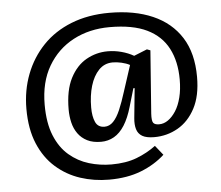

<svg xmlns="http://www.w3.org/2000/svg" viewBox="-54 -644 1037 900"><g transform="rotate(-5 464.5 -193.5)"><path d="M424 196Q353 196 289 175Q225 154 174.5 109.5Q124 65 95 -4Q66 -73 66 -168Q66 -255 95 -330.5Q124 -406 178.5 -463Q233 -520 312.5 -551.5Q392 -583 492 -583Q610 -583 696 -545.5Q782 -508 829 -434Q876 -360 876 -248Q876 -159 845 -100.5Q814 -42 763 -13Q712 16 652 16Q615 16 595.5 4.5Q576 -7 569.5 -29Q563 -51 566 -81L580 -221H574L549 -136Q534 -84 512.5 -50Q491 -16 463 0Q435 16 402 16Q363 16 336.5 2.5Q310 -11 293.5 -34Q277 -57 270 -86.5Q263 -116 263 -148Q263 -238 292 -294.5Q321 -351 368 -377.5Q415 -404 469 -404Q501 -404 533 -395.5Q565 -387 591 -372L653 -397L669 -391L647 -95Q645 -62 652 -52Q659 -42 680 -42Q702 -42 722 -56Q742 -70 758.5 -95.5Q775 -121 784.5 -158.5Q794 -196 794 -243Q794 -328 762 -389.5Q730 -451 663 -483.5Q596 -516 488 -516Q392 -516 316.5 -476Q241 -436 197 -361Q153 -286 153 -180Q153 -94 177 -35Q201 24 242.5 59.5Q284 95 335.5 110.5Q387 126 441 126Q510 126 560.5 106.5Q611 87 651 57L687 102Q640 145 575 170.5Q510 196 424 196ZM424 -53Q447 -53 465 -71.5Q483 -90 498 -125Q513 -160 528 -208L568 -331Q551 -340 529 -345Q507 -350 488 -350Q449 -350 422.5 -322.5Q396 -295 382.5 -249.5Q369 -204 369 -148Q369 -106 381 -79.5Q393 -53 424 -53Z"/></g></svg>

Font: Literata 18pt SemiBold
Style: Italic
Weight: 600
Italic angle: -2°
Designer: Latin by Veronika Burian and Jose Scaglione. Greek by Irene Vlachou. Cyrillic by Vera Evstafieva
Foundry: TypeTogether
Version: Version 3.103;gftools[0.9.29]